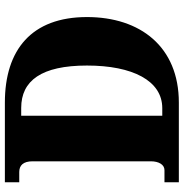

<svg xmlns="http://www.w3.org/2000/svg" viewBox="-3 -751 754 788"><g transform="rotate(-90 374.0 -357.0)"><path d="M20 0H347C576 0 698 -158 698 -377C698 -604 564 -714 347 -714H20V-655H62C89 -655 106 -639 106 -600V-115C106 -82 92 -59 70 -59H20ZM324 -68H293V-647H325C437 -647 499 -564 499 -377C499 -190 437 -68 324 -68Z"/></g></svg>

Font: Noto Serif Tamil SemiCondensed Black
Style: Italic
Weight: 900
Width: 4
Italic angle: -12°
Designer: Indian Type Foundry, Tom Grace, and the Monotype Design Team
Foundry: Monotype Imaging Inc.
Version: Version 2.003